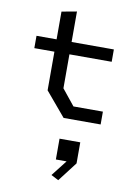

<svg xmlns="http://www.w3.org/2000/svg" viewBox="-108 -723 836 1172"><g transform="rotate(10 310.0 -137.0)"><path d="M304 0H533.5V-79.5H351L271.5 -178V-388.5H533.5V-465H271.5V-654L178.5 -637V-465H54V-388.5H178.5V-149ZM301.5 258H368L291.5 356L337.5 380L430 259.5V129H301.5Z"/></g></svg>

Font: Monaspace Krypton
Style: Regular
Weight: 400
Designer: Riley Cran & the Lettermatic Team
Foundry: Lettermatic
Version: Version 1.200 (Monaspace Krypton)